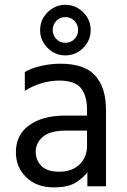

<svg xmlns="http://www.w3.org/2000/svg" viewBox="-20 -783 532 807"><path d="M345.8 -168.6V-322.7Q345.8 -380.2 320.3 -412.3Q294.7 -444.4 228.4 -444.4Q191.5 -444.4 152.4 -432.5Q113.3 -420.6 84.3 -400.8V-480.4Q109.6 -495.8 150.8 -505.5Q191.9 -515.2 233.6 -515.2Q335.8 -515.2 380.6 -464.8Q425.5 -414.3 425.5 -321.1V0H347.2V-59.6Q334.4 -39.6 301.5 -17.5Q268.5 4.6 205.4 4.6Q134.2 4.6 90.5 -37.6Q46.8 -79.8 46.8 -143.2Q46.8 -216.6 103.2 -256.9Q159.5 -297.2 254.1 -297.2H358.8V-234.1H257.7Q189.9 -234.1 160 -207.8Q130.1 -181.5 130.1 -146.3Q130.1 -109.4 154.1 -85.4Q178.1 -61.3 227.8 -61.3Q283.5 -61.3 314.6 -92.2Q345.8 -123.2 345.8 -168.6ZM148.5 -656.1Q148.5 -686.2 163 -710Q177.6 -733.8 201.5 -748.3Q225.4 -762.9 254.5 -762.9Q284.6 -762.9 308.4 -748.3Q332.1 -733.8 346.7 -710Q361.2 -686.2 361.2 -656.1Q361.2 -627 346.7 -603.1Q332.1 -579.2 308.4 -564.7Q284.6 -550.1 254.5 -550.1Q225.4 -550.1 201.5 -564.7Q177.6 -579.2 163 -603.1Q148.5 -627 148.5 -656.1ZM201.5 -656.7Q201.5 -634.7 216.8 -618.9Q232.1 -603.1 254.5 -603.1Q277.7 -603.1 293 -618.9Q308.3 -634.7 308.3 -656.7Q308.3 -679.5 293 -695.3Q277.7 -711.1 254.5 -711.1Q232.1 -711.1 216.8 -695.3Q201.5 -679.5 201.5 -656.7Z"/></svg>

Font: Hind Variable Light
Style: Regular
Weight: 300
Designer: Manushi Parikh, Satya Rajpurohit
Foundry: Indian Type Foundry
Version: Version 3.000